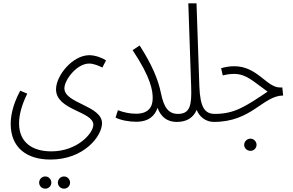

<svg xmlns="http://www.w3.org/2000/svg" viewBox="-20 -724 1752 1148"><path d="M363 404C383 404 399 388 399 368C399 348 383 331 363 331C342 331 326 348 326 368C326 388 342 404 363 404ZM251 404C271 404 287 388 287 368C287 348 271 331 251 331C230 331 214 348 214 368C214 388 230 404 251 404Z M44 17C44 159 140 230 282 230C483 230 590 89 590 13C590 -93 365 -105 365 -196C365 -246 439 -344 513 -344C539 -344 571 -331 592 -320L614 -363C595 -376 552 -394 514 -394C414 -394 315 -272 315 -190C315 -64 538 -59 538 22C538 73 442 181 287 181C176 181 94 130 94 13C94 -39 111 -99 143 -164L101 -182C50 -87 44 -18 44 17Z M794 -44C756 -44 719 -52 685 -65L671 -21C702 -5 752 4 794 4C871 4 906 -33 922 -79C943 -22 983 5 1036 5C1064 5 1072 -6 1072 -20C1072 -34 1065 -43 1044 -43C988 -43 960 -81 943 -164C926 -250 887 -340 815 -452L773 -424C885 -256 893 -180 893 -136C893 -81 864 -44 794 -44Z M1037 5C1098 5 1136 -21 1156 -67C1173 -24 1212 5 1259 5C1284 5 1293 -5 1293 -20C1293 -36 1284 -43 1265 -43C1206 -43 1177 -78 1172 -207L1155 -704H1106L1123 -205C1127 -94 1116 -43 1044 -43Z M1478 178C1497 178 1514 162 1514 142C1514 122 1497 105 1478 105C1457 105 1440 122 1440 142C1440 162 1457 178 1478 178Z M1258 5C1486 5 1550 -151 1673 -153L1668 -201H1654C1574 -201 1519 -328 1381 -328C1355 -328 1327 -324 1302 -316L1312 -273C1337 -279 1353 -282 1381 -282C1454 -282 1498 -234 1580 -176C1447 -87 1382 -43 1265 -43Z"/></svg>

Font: Noto Sans Arabic ExtCond Light
Style: Regular
Weight: 300
Width: 2
Designer: Monotype Design Team, Nadine Chahine, Nizar Qandah and Khaled Hosny
Foundry: Monotype Imaging Inc.
Version: Version 2.012